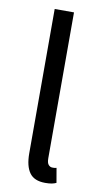

<svg xmlns="http://www.w3.org/2000/svg" viewBox="-84 -752 423 804"><g transform="rotate(10 127.5 -350.0)"><path d="M81.5 -711.9H163.6V-91.8Q163.6 -71.8 170.7 -64Q177.7 -56.2 186.5 -56.2Q190.4 -56.2 194.1 -56.2Q197.8 -56.2 204.6 -58.1L215.3 3.9Q207.5 7.8 196.5 10Q185.5 12.2 168.5 12.2Q121.6 12.2 101.6 -15.9Q81.5 -43.9 81.5 -98.1Z"/></g></svg>

Font: Pyidaungsu Numbers
Style: Regular
Weight: 400
Designer: Sun Tun
Foundry: MCF
Version: Version 2.053; ttfautohint (v1.8.2)